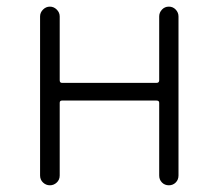

<svg xmlns="http://www.w3.org/2000/svg" viewBox="-20 -553 652 573"><path d="M99.6 -29.3V-503.9Q99.6 -515.6 108.4 -524.4Q117.2 -533.2 128.9 -533.2Q140.6 -533.2 149.4 -524.4Q158.2 -515.6 158.2 -503.9V-313.5Q158.2 -305.7 165 -305.7H447.3Q455.1 -305.7 455.1 -313.5V-503.9Q455.1 -515.6 463.4 -524.4Q471.7 -533.2 483.9 -533.2Q496.1 -533.2 504.4 -524.4Q512.7 -515.6 512.7 -503.9V-29.3Q512.7 -16.6 504.4 -8.3Q496.1 0 483.9 0Q471.7 0 463.4 -8.3Q455.1 -16.6 455.1 -29.3V-246.1Q455.1 -252.9 447.3 -252.9H165Q158.2 -252.9 158.2 -246.1V-29.3Q158.2 -16.6 149.4 -8.3Q140.6 0 128.9 0Q117.2 0 108.4 -8.3Q99.6 -16.6 99.6 -29.3Z"/></svg>

Font: Gen Jyuu Gothic P Light
Style: Regular
Weight: 200
Designer: [Source Han Sans]
Ryoko NISHIZUKA  (kana & ideographs); Paul D. Hunt (Latin, Greek & Cyrillic); Wenlong ZHANG  (bopomofo
Version: Version 1.002.20150607